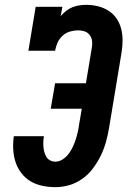

<svg xmlns="http://www.w3.org/2000/svg" viewBox="-20 -763 540 791"><path d="M208 8Q181 8 154.5 2.5Q128 -3 106 -16Q84 -29 68 -50Q52 -71 44 -95.5Q36 -120 34.5 -147.5Q33 -175 37 -202H161Q159 -191 158.5 -179.5Q158 -168 159 -157Q160 -146 163 -135.5Q166 -125 171.5 -116Q177 -107 187 -102Q197 -97 208 -97Q224 -97 238.5 -106.5Q253 -116 263 -129.5Q273 -143 280 -158Q287 -173 292 -188.5Q297 -204 300.5 -219.5Q304 -235 306 -251L317 -315H189L207 -420H334L358 -565Q361 -579 359.5 -593Q358 -607 350 -618Q342 -629 329.5 -633.5Q317 -638 302 -638Q285 -638 268 -633Q251 -628 237.5 -615.5Q224 -603 217 -587Q210 -571 207 -554H97L127 -735H237L230 -697Q241 -709 253 -718.5Q265 -728 279 -733.5Q293 -739 307.5 -741Q322 -743 336 -743Q361 -743 384.5 -737Q408 -731 427.5 -718.5Q447 -706 460 -687Q473 -668 479 -645Q485 -622 485 -597.5Q485 -573 481 -548L429 -234Q424 -205 416 -176.5Q408 -148 395 -121.5Q382 -95 363.5 -70Q345 -45 320 -27Q295 -9 266 -0.5Q237 8 208 8Z"/></svg>

Font: Iosevka Curly Slab XBdObl
Style: Regular
Weight: 800
Italic angle: -9°
Monospace: yes
Designer: Belleve Invis
Foundry: Belleve Invis
Version: Version 11.1.0; ttfautohint (v1.8.3)